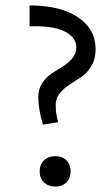

<svg xmlns="http://www.w3.org/2000/svg" viewBox="-20 -681 405 707"><path d="M138 -222Q121 -279 121 -324Q121 -353 135.5 -375Q150 -397 170.5 -410.5Q191 -424 211.5 -436.5Q232 -449 246.5 -466.5Q261 -484 261 -507Q261 -543 218.5 -565Q176 -587 89 -584V-661Q202 -661 267 -617.5Q332 -574 332 -500Q332 -464 317 -438.5Q302 -413 280 -398Q258 -383 236.5 -369.5Q215 -356 200 -337.5Q185 -319 185 -294Q185 -264 194 -231ZM184 6Q158 6 142 -9.5Q126 -25 126 -50Q126 -75 142 -90.5Q158 -106 184 -106Q209 -106 224.5 -90.5Q240 -75 240 -50Q240 -25 224.5 -9.5Q209 6 184 6Z"/></svg>

Font: EauTestInfant Medium
Style: Regular
Weight: 500
Designer: Christian Thalmann (Catharsis Fonts)
Version: Version 0.001;PS 000.001;hotconv 1.0.88;makeotf.lib2.5.64775